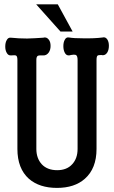

<svg xmlns="http://www.w3.org/2000/svg" viewBox="-20 -873 540 910"><path d="M62.5 -588.9V-167Q62.5 -74.2 117.2 -25.4Q167 17.6 250 17.6Q333 17.6 381.8 -25.4Q437.5 -74.2 437.5 -167V-588.9Q437.5 -605.5 442.4 -609.4Q446.3 -612.3 460 -612.3L465.8 -611.3Q479.5 -610.4 488.3 -624Q496.1 -636.7 496.1 -656.2Q496.1 -674.8 488.3 -686.5Q479.5 -699.2 465.8 -695.3Q427.7 -690.4 375 -691.4Q329.1 -691.4 307.6 -695.3Q293.9 -698.2 287.1 -684.6Q280.3 -672.9 280.3 -654.3Q280.3 -635.7 287.1 -623Q293.9 -609.4 307.6 -610.4Q333 -616.2 339.8 -612.3Q347.7 -608.4 347.7 -588.9V-167Q347.7 -122.1 322.3 -94.7Q296.9 -66.4 251 -66.4Q204.1 -66.4 177.7 -94.7Q152.3 -123 152.3 -167V-588.9Q152.3 -604.5 159.2 -608.4Q165 -611.3 184.6 -610.4Q200.2 -609.4 210.9 -624Q219.7 -636.7 219.7 -655.3Q219.7 -674.8 210.9 -685.5Q200.2 -699.2 184.6 -694.3Q144.5 -691.4 108.4 -690.4Q69.3 -690.4 32.2 -694.3Q18.6 -696.3 11.7 -682.6Q4.9 -670.9 4.9 -652.3Q4.9 -634.8 11.7 -623Q18.6 -609.4 32.2 -610.4Q51.8 -612.3 56.6 -609.4Q62.5 -605.5 62.5 -588.9ZM151.4 -852.5 266.6 -723.6H324.2L253.9 -852.5Z"/></svg>

Font: GungsuhChe
Style: Regular
Weight: 400
Monospace: yes
Version: Version 2.21